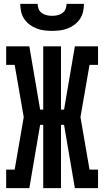

<svg xmlns="http://www.w3.org/2000/svg" viewBox="-20 -975 540 995"><path d="M12 0V-96H56L103 -368L56 -639H12V-735H132L188 -407H204V-735H296V-407H312L368 -735H488V-639H444L397 -368L444 -96H488V0H368L312 -328H296V0H204V-328H188L132 0ZM250 -815Q230 -815 209.5 -817.5Q189 -820 169.5 -827.5Q150 -835 133.5 -847.5Q117 -860 105.5 -877Q94 -894 89.5 -914.5Q85 -935 85 -955H175Q175 -941 180.5 -928Q186 -915 197.5 -907Q209 -899 222.5 -896Q236 -893 250 -893Q264 -893 277.5 -896Q291 -899 302.5 -907Q314 -915 319.5 -928Q325 -941 325 -955H415Q415 -935 410.5 -914.5Q406 -894 394.5 -877Q383 -860 366.5 -847.5Q350 -835 330.5 -827.5Q311 -820 290.5 -817.5Q270 -815 250 -815Z"/></svg>

Font: Iosevka Slab
Style: Bold
Weight: 700
Monospace: yes
Designer: Belleve Invis
Foundry: Belleve Invis
Version: Version 11.1.1; ttfautohint (v1.8.3)